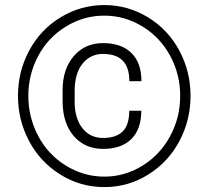

<svg xmlns="http://www.w3.org/2000/svg" viewBox="-20 -741 839 771"><path d="M547.4 -296.4Q547.4 -222.2 507.3 -182.6Q467.3 -143.1 394 -143.1Q320.8 -143.1 276.1 -194.8Q231.4 -246.6 231.4 -335V-378.9Q231.4 -463.9 276.4 -515.9Q321.3 -567.9 394 -567.9Q466.8 -567.9 507.3 -528.6Q547.9 -489.3 547.9 -415H499.5Q499.5 -524.4 394 -524.4Q342.3 -524.4 311 -484.9Q279.8 -445.3 279.8 -376.5V-332Q279.8 -266.6 310.5 -226.8Q341.3 -187 394 -187Q445.8 -187 472.4 -212.9Q499 -238.8 499 -296.4ZM93.8 -356Q93.8 -270 133.5 -194.8Q173.3 -119.6 245.1 -75.7Q316.9 -31.7 398.9 -31.7Q480.5 -31.7 551.3 -75.2Q622.1 -118.7 662.8 -193.6Q703.6 -268.6 703.6 -356Q703.6 -442.9 663.1 -517.3Q622.6 -591.8 551.5 -635Q480.5 -678.2 398.9 -678.2Q315.4 -678.2 243.7 -633.8Q171.9 -589.4 132.8 -515.1Q93.8 -440.9 93.8 -356ZM52.2 -356Q52.2 -454.6 97.9 -539.1Q143.6 -623.5 224.4 -672.1Q305.2 -720.7 398.9 -720.7Q492.7 -720.7 573.2 -672.1Q653.8 -623.5 699.5 -539.1Q745.1 -454.6 745.1 -356Q745.1 -259.8 701.2 -175.8Q657.2 -91.8 576.4 -40.8Q495.6 10.3 398.9 10.3Q302.7 10.3 221.9 -40.3Q141.1 -90.8 96.7 -174.8Q52.2 -258.8 52.2 -356Z"/></svg>

Font: Vazir Thin FD-UI
Style: Thin-FD-UI
Weight: 100
Designer: Saber Rastikerdar
Foundry: Saber Rastikerdar
Version: Version 30.1.0